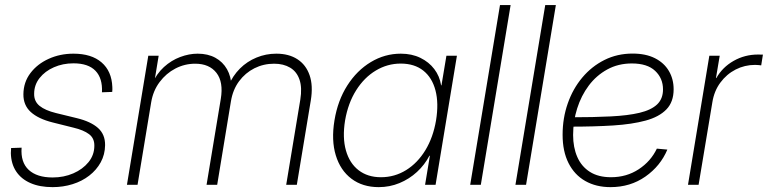

<svg xmlns="http://www.w3.org/2000/svg" viewBox="-20 -748 3107 777"><path d="M192.9 9.3Q140.6 9.3 103.3 -7.1Q65.9 -23.4 45.4 -54.2Q24.9 -85 23.9 -128.4Q23.9 -133.8 24.4 -138.4Q24.9 -143.1 24.9 -148.9L67.4 -150.4Q63 -91.3 96.2 -60.5Q129.4 -29.8 192.9 -29.8Q238.3 -29.8 276.6 -46.4Q314.9 -63 338.4 -92Q361.8 -121.1 361.8 -158.2Q362.3 -188.5 340.3 -205.1Q318.4 -221.7 277.3 -231.4L193.4 -252.4Q134.8 -267.1 104.5 -294.7Q74.2 -322.3 74.7 -366.7Q75.2 -415.5 103.3 -452.4Q131.3 -489.3 177.2 -510Q223.1 -530.8 277.3 -530.8Q350.1 -530.8 391.1 -495.4Q432.1 -460 434.6 -396Q435.1 -391.1 434.8 -386.2Q434.6 -381.3 434.1 -376L392.6 -374.5Q395.5 -431.2 366.5 -461.4Q337.4 -491.7 277.3 -491.7Q234.4 -491.7 198.2 -475.8Q162.1 -460 140.1 -432.1Q118.2 -404.3 118.2 -368.2Q117.7 -337.9 140.1 -319.6Q162.6 -301.3 206.5 -290.5L290.5 -270Q347.2 -256.3 376.5 -230.2Q405.8 -204.1 405.3 -160.6Q404.8 -122.6 387.7 -91.3Q370.6 -60.1 341.3 -37.4Q312 -14.6 273.7 -2.7Q235.4 9.3 192.9 9.3Z M493.7 0 580.1 -522.5H622.1L603 -406.2L594.7 -407.2Q613.3 -449.2 643.3 -476.6Q673.3 -503.9 709.2 -517.3Q745.1 -530.8 779.8 -530.8Q821.3 -530.8 851.6 -514.2Q881.8 -497.6 898.7 -467.8Q915.5 -438 916.5 -399.4L905.3 -402.3Q921.9 -441.4 950.9 -470.5Q980 -499.5 1018.1 -515.1Q1056.2 -530.8 1098.1 -530.8Q1148.9 -530.8 1183.6 -508.3Q1218.3 -485.8 1232.9 -443.6Q1247.6 -401.4 1237.8 -341.8L1181.2 0H1138.2L1195.3 -344.7Q1203.1 -393.1 1192.1 -425.5Q1181.2 -458 1154.3 -474.1Q1127.4 -490.2 1089.4 -490.2Q1046.4 -490.2 1009.5 -471.7Q972.7 -453.1 947.5 -419.2Q922.4 -385.3 914.6 -338.4L858.9 0H815.9L873.5 -347.7Q884.8 -416 856 -453.1Q827.1 -490.2 770 -490.2Q727.5 -490.2 689.9 -470.7Q652.3 -451.2 626 -416Q599.6 -380.9 591.8 -334L536.6 0Z M1512.7 9.3Q1447.3 9.3 1402.3 -24.7Q1357.4 -58.6 1338.9 -119.4Q1320.3 -180.2 1333.5 -260.7Q1346.7 -341.3 1385.5 -402.1Q1424.3 -462.9 1480.7 -496.8Q1537.1 -530.8 1602.1 -530.8Q1646.5 -530.8 1681.2 -513.9Q1715.8 -497.1 1737.5 -468.5Q1759.3 -439.9 1765.1 -402.8H1766.6L1786.6 -522.5H1829.1L1742.7 0H1700.2L1719.7 -117.7H1717.8Q1698.7 -81.1 1667.5 -52.2Q1636.2 -23.4 1596.7 -7.1Q1557.1 9.3 1512.7 9.3ZM1521.5 -30.8Q1577.1 -30.8 1623.5 -59.6Q1669.9 -88.4 1701.4 -140.1Q1732.9 -191.9 1744.6 -260.7Q1755.9 -330.1 1742.4 -381.8Q1729 -433.6 1693.1 -462.2Q1657.2 -490.7 1601.6 -490.7Q1547.9 -490.7 1501 -462.6Q1454.1 -434.6 1421.4 -382.8Q1388.7 -331.1 1376.5 -260.7Q1365.2 -190.9 1379.9 -139.2Q1394.5 -87.4 1431.2 -59.1Q1467.8 -30.8 1521.5 -30.8Z M2046.4 -727.5 1925.8 0H1882.8L2003.4 -727.5Z M2229.5 -727.5 2108.9 0H2065.9L2186.5 -727.5Z M2450.7 9.3Q2392.1 9.3 2348.4 -15.6Q2304.7 -40.5 2280.8 -87.9Q2256.8 -135.3 2256.8 -202.6Q2256.8 -270 2277.6 -329.3Q2298.3 -388.7 2336.4 -434.1Q2374.5 -479.5 2426.3 -505.4Q2478 -531.2 2540 -531.2Q2593.3 -531.2 2630.4 -512.5Q2667.5 -493.7 2686.8 -460.9Q2706.1 -428.2 2706.1 -386.7Q2706.1 -335.4 2676.8 -305.2Q2647.5 -274.9 2592.8 -260Q2538.1 -245.1 2460.9 -240.2Q2383.8 -235.4 2287.6 -235.4L2291.5 -273.4Q2382.3 -273.4 2451.7 -276.9Q2521 -280.3 2568.1 -291.5Q2615.2 -302.7 2639.2 -325.4Q2663.1 -348.1 2663.1 -386.2Q2663.1 -431.2 2631.3 -461.2Q2599.6 -491.2 2537.1 -491.2Q2481.9 -491.2 2437.7 -467Q2393.6 -442.9 2362.8 -401.9Q2332 -360.8 2315.7 -309.1Q2299.3 -257.3 2299.3 -201.7Q2299.3 -151.4 2316.2 -112.8Q2333 -74.2 2367.2 -52.5Q2401.4 -30.8 2452.6 -30.8Q2515.6 -30.8 2564.7 -63Q2613.8 -95.2 2638.2 -146.5L2680.7 -142.6Q2652.8 -76.2 2591.8 -33.4Q2530.8 9.3 2450.7 9.3Z M2764.2 0 2850.6 -522.5H2892.6L2877.4 -432.1H2878.9Q2903.8 -476.1 2949 -501.7Q2994.1 -527.3 3047.4 -527.3Q3054.2 -527.3 3058.6 -527.1Q3063 -526.9 3067.4 -526.9L3060.5 -483.4Q3056.6 -483.9 3050.5 -484.6Q3044.4 -485.4 3035.6 -485.4Q2993.7 -485.4 2957 -466.6Q2920.4 -447.8 2895.3 -413.8Q2870.1 -379.9 2862.8 -334L2807.1 0Z"/></svg>

Font: Inter 28pt ExtraLight
Style: Italic
Weight: 250
Italic angle: -9.3988°
Designer: Rasmus Andersson
Foundry: rsms
Version: Version 4.001;git-66647c0bb